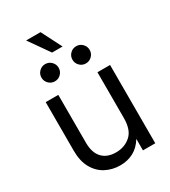

<svg xmlns="http://www.w3.org/2000/svg" viewBox="-212 -981 971 1095"><g transform="rotate(-30 273.5 -433.0)"><path d="M251 9.8Q199.2 9.8 156 -12.9Q112.8 -35.6 87.2 -81.3Q61.5 -127 61.5 -195.3V-515.6H144.5V-201.2Q144.5 -134.3 176.8 -100.3Q209 -66.4 266.6 -66.4Q323.2 -66.4 362.8 -101.1Q402.3 -135.7 402.3 -213.9V-515.6H485.4V0H404.3V-75.7Q377.4 -31.7 338.6 -11Q299.8 9.8 251 9.8ZM234.4 -742.2 140.6 -876H235.4L303.7 -742.2ZM167 -591.8Q143.6 -591.8 127 -608.4Q110.4 -625 110.4 -648.4Q110.4 -671.9 127 -688.5Q143.6 -705.1 167 -705.1Q190.4 -705.1 207 -688.5Q223.6 -671.9 223.6 -648.4Q223.6 -625 207 -608.4Q190.4 -591.8 167 -591.8ZM371.1 -591.8Q347.7 -591.8 331.1 -608.4Q314.5 -625 314.5 -648.4Q314.5 -671.9 331.1 -688.5Q347.7 -705.1 371.1 -705.1Q394.5 -705.1 411.1 -688.5Q427.7 -671.9 427.7 -648.4Q427.7 -625 411.1 -608.4Q394.5 -591.8 371.1 -591.8Z"/></g></svg>

Font: Inter Display
Style: Regular
Weight: 400
Designer: Rasmus Andersson
Foundry: rsms
Version: Version 4.001;git-9221beed3